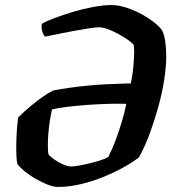

<svg xmlns="http://www.w3.org/2000/svg" viewBox="-20 -740 689 760"><path d="M209 0Q192 0 169 -9Q146 -18 121.5 -32Q97 -46 77.5 -62Q58 -78 49 -91Q46 -101 45 -123Q44 -145 44.5 -172.5Q45 -200 47 -227.5Q49 -255 52 -275Q75 -298 99.5 -318.5Q124 -339 148 -356Q172 -373 191 -382Q217 -387 251.5 -392Q286 -397 326.5 -401Q367 -405 410.5 -407Q454 -409 498 -410Q506 -450 508.5 -482.5Q511 -515 511 -536.5Q511 -558 509 -562Q506 -568 489.5 -580Q473 -592 451.5 -604Q430 -616 408.5 -624Q387 -632 372 -632Q358 -632 330 -627.5Q302 -623 269 -617Q236 -611 206 -604.5Q176 -598 158 -595Q150 -605 146.5 -618.5Q143 -632 146 -646Q163 -656 196 -668.5Q229 -681 269 -693Q309 -705 349 -712.5Q389 -720 420 -720Q449 -720 481 -709.5Q513 -699 542 -683Q571 -667 592.5 -649.5Q614 -632 622 -619Q630 -603 634 -576Q638 -549 638 -517Q638 -476 630 -424.5Q622 -373 607 -318.5Q592 -264 573 -212Q554 -160 530 -117Q507 -99 470.5 -78.5Q434 -58 390 -40Q346 -22 299.5 -11Q253 0 209 0ZM261 -81Q272 -81 292 -84.5Q312 -88 335 -93.5Q358 -99 378 -105.5Q398 -112 409 -119Q425 -151 438 -186Q451 -221 462 -257.5Q473 -294 480 -329Q452 -330 412.5 -329Q373 -328 329.5 -325Q286 -322 248.5 -317.5Q211 -313 186 -307Q181 -287 177 -260Q173 -233 171 -206Q169 -179 169.5 -158Q170 -137 172 -128Q179 -120 194.5 -109Q210 -98 229 -89.5Q248 -81 261 -81Z"/></svg>

Font: Texturina 12pt
Style: Bold Italic
Weight: 700
Italic angle: -11°
Designer: Guillermo Torres Carreño
Foundry: Omnibus-Type
Version: Version 1.002